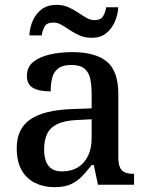

<svg xmlns="http://www.w3.org/2000/svg" viewBox="-20 -762 613 792"><path d="M204 10Q160 10 124.5 -7.5Q89 -25 69 -60.5Q49 -96 49 -151Q49 -231 105 -269.5Q161 -308 276 -312L358 -315V-373Q358 -409 352.5 -436Q347 -463 329 -478.5Q311 -494 274 -494Q239 -494 220.5 -480Q202 -466 195.5 -441.5Q189 -417 189 -385Q141 -385 116 -399.5Q91 -414 91 -449Q91 -485 116.5 -506Q142 -527 184.5 -537Q227 -547 278 -547Q373 -547 420.5 -508Q468 -469 468 -375V-117Q468 -89 474 -73.5Q480 -58 494 -51.5Q508 -45 530 -45H533V0H384L367 -81H358Q337 -54 317 -33.5Q297 -13 271 -1.5Q245 10 204 10ZM236 -55Q274 -55 301 -71.5Q328 -88 343 -119Q358 -150 358 -191V-270L299 -267Q247 -265 217 -250.5Q187 -236 174.5 -210Q162 -184 162 -146Q162 -116 170 -95.5Q178 -75 194.5 -65Q211 -55 236 -55ZM358 -606Q331 -606 309 -615.5Q287 -625 268.5 -637.5Q250 -650 233.5 -659.5Q217 -669 201 -669Q173 -669 164 -652.5Q155 -636 152 -616H101Q103 -650 116 -678.5Q129 -707 153 -724.5Q177 -742 213 -742Q240 -742 261.5 -732.5Q283 -723 301.5 -710.5Q320 -698 336.5 -688.5Q353 -679 369 -679Q396 -679 405.5 -695.5Q415 -712 418 -732H468Q466 -700 453 -671Q440 -642 417 -624Q394 -606 358 -606Z"/></svg>

Font: Noto Serif Armenian Medium
Style: Regular
Weight: 500
Version: Version 2.007